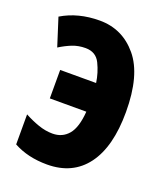

<svg xmlns="http://www.w3.org/2000/svg" viewBox="-136 -816 790 919"><g transform="rotate(20 259.5 -357.0)"><path d="M299 -437H116V-292H302Q296 -210 265.5 -174Q235 -138 185 -138Q149 -138 112 -151Q75 -164 40 -183V-30Q113 10 211 10Q341 10 411 -84Q481 -178 481 -355Q481 -543 405.5 -633.5Q330 -724 214 -724Q104 -724 21 -674L66 -533Q98 -553 128.5 -565Q159 -577 195 -577Q248 -577 270 -532Q292 -487 299 -437Z"/></g></svg>

Font: Noto Sans Display Condensed Black
Style: Regular
Weight: 900
Width: 3
Designer: Monotype Design team
Foundry: Monotype Imaging Inc.
Version: 1.000